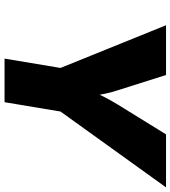

<svg xmlns="http://www.w3.org/2000/svg" viewBox="28 -796 768 865"><g transform="rotate(90 412.5 -364.0)"><path d="M244.6 0 286.6 -252 94.2 -727.5H318.4L387.2 -510.3Q397 -481.4 403.1 -450.9Q409.2 -420.4 414.6 -382.8H385.7Q402.3 -420.4 418.2 -450.9Q434.1 -481.4 451.7 -510.3L585.9 -727.5H824.7L482.9 -252L440.9 0Z"/></g></svg>

Font: Inter 17pt Black
Style: Italic
Weight: 900
Italic angle: -9.3988°
Version: Version 4.001;git-66647c0bb